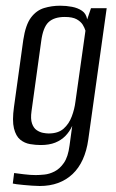

<svg xmlns="http://www.w3.org/2000/svg" viewBox="-20 -521 398 659"><path d="M116.5 117.4Q105.2 117.4 90.3 116.3Q75.3 115.2 61.2 113.9Q47.1 112.6 37 111.3Q26.9 110 23.9 109L28.5 72.9Q40.7 74.4 62.6 77.2Q84.6 79.9 102.6 79.9Q114.6 79.9 131.9 78.2Q149.3 76.6 167.2 67.5Q185.2 58.5 199.5 37.8Q213.7 17.1 218.6 -21L227.9 -89Q219.3 -69.9 204.8 -54.8Q190.2 -39.8 169.6 -31.5Q148.9 -23.2 119.8 -23.2Q102 -23.2 83.2 -26.4Q64.3 -29.6 49.4 -41.7Q34.5 -53.8 27.9 -80.4Q21.4 -107 28 -154L59.9 -383.9Q67.7 -435.7 86.2 -460.5Q104.8 -485.3 131.2 -493.4Q157.5 -501.4 186.6 -501.4Q207.6 -501.4 227.2 -497.6Q246.8 -493.9 261.3 -484.1Q275.9 -474.3 279.2 -454.3L292.3 -492.9H346.2L283 -42Q277.6 -3.3 264 26.5Q250.4 56.3 229.1 76.4Q207.8 96.5 179.5 107Q151.2 117.4 116.5 117.4ZM146.8 -62.9Q179.6 -62.9 198.2 -79.3Q216.8 -95.7 226.3 -121.2Q235.9 -146.7 239 -172.7L273.3 -415.7Q270.6 -425.2 264 -436.1Q257.3 -446.9 243.1 -454.9Q228.8 -462.8 202.5 -462.8Q165.6 -462.8 146.6 -444.9Q127.6 -427 121.4 -379.4L88.2 -139.5Q84.4 -112.7 89.9 -97.1Q95.4 -81.4 105.8 -74.4Q116.2 -67.3 127.3 -65.1Q138.5 -62.9 146.8 -62.9Z"/></svg>

Font: Alumni Sans SC Thin
Style: Italic
Weight: 100
Italic angle: -8°
Designer: Robert E. Leuschke
Foundry: Robert E. Leuschke
Version: Version 1.016